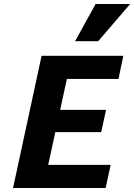

<svg xmlns="http://www.w3.org/2000/svg" viewBox="-20 -936 668 956"><path d="M506 0H45L187 -658H594L570 -543H313L220 -115H531ZM151 -278 176 -389H508L484 -278ZM354 -731 456 -916H628L469 -731Z"/></svg>

Font: Ysabeau Office ExtraBold
Style: Italic
Weight: 800
Italic angle: -12°
Designer: Christian Thalmann (Catharsis Fonts)
Version: Version 2.001;gftools[0.9.30]; featfreeze: tnum,lnum,ss02